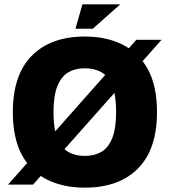

<svg xmlns="http://www.w3.org/2000/svg" viewBox="-20 -849 780 883"><path d="M17 0 607 -666H723L132 0ZM370 14Q271 14 196.5 -23Q122 -60 80.5 -137Q39 -214 39 -333Q39 -505 126.5 -593Q214 -681 370 -681Q469 -681 543.5 -644Q618 -607 660 -530.5Q702 -454 702 -334Q702 -162 614.5 -74Q527 14 370 14ZM370 -132Q415 -132 447 -151Q479 -170 496.5 -214.5Q514 -259 514 -335Q514 -410 496.5 -454Q479 -498 447 -516.5Q415 -535 370 -535Q325 -535 293 -515.5Q261 -496 243.5 -452Q226 -408 226 -332Q226 -257 243.5 -213.5Q261 -170 293 -151Q325 -132 370 -132ZM327 -717 359 -829H533L407 -717Z"/></svg>

Font: Maven Pro ExtraBold
Style: Regular
Weight: 800
Designer: Joe Prince
Foundry: Joe Prince
Version: Version 2.100